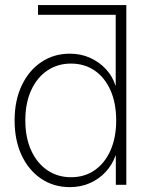

<svg xmlns="http://www.w3.org/2000/svg" viewBox="-20 -748 601 777"><path d="M468.8 -688H133.8V-727.5H491.2ZM262.7 9.3Q197.3 9.3 146.7 -24.7Q96.2 -58.6 67.6 -119.4Q39.1 -180.2 39.1 -260.7Q39.1 -341.3 67.9 -402.1Q96.7 -462.9 147.2 -496.8Q197.8 -530.8 262.7 -530.8Q307.6 -530.8 344.7 -513.9Q381.8 -497.1 408.4 -468.5Q435.1 -439.9 446.8 -402.8H448.2V-727.5H491.2V0H448.7V-117.7H447.3Q434.1 -81.1 407.5 -52.2Q380.9 -23.4 344 -7.1Q307.1 9.3 262.7 9.3ZM267.1 -30.8Q322.8 -30.8 363.8 -59.6Q404.8 -88.4 427.5 -140.1Q450.2 -191.9 450.2 -260.7Q450.2 -330.1 427.5 -381.8Q404.8 -433.6 363.5 -462.2Q322.3 -490.7 267.1 -490.7Q213.4 -490.7 171.6 -462.6Q129.9 -434.6 106.2 -382.8Q82.5 -331.1 82.5 -260.7Q82.5 -190.9 106.2 -139.2Q129.9 -87.4 171.6 -59.1Q213.4 -30.8 267.1 -30.8Z"/></svg>

Font: Inter 28pt ExtraLight
Style: Regular
Weight: 250
Designer: Rasmus Andersson
Foundry: rsms
Version: Version 4.001;git-66647c0bb